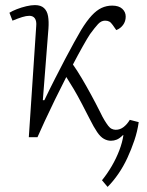

<svg xmlns="http://www.w3.org/2000/svg" viewBox="-20 -538 578 753"><path d="M154 -145Q175 -189 196 -230Q217 -271 235.5 -306.5Q254 -342 270.5 -371.5Q287 -401 298 -420Q320 -456 339.5 -477Q359 -498 378.5 -507Q398 -516 420 -516Q446 -516 459.5 -503.5Q473 -491 473 -473Q473 -454 462.5 -440Q452 -426 436 -420L422 -440Q415 -450 408.5 -453.5Q402 -457 392 -457Q377 -457 364.5 -443.5Q352 -430 333 -404Q323 -389 305 -357Q287 -325 266 -285Q283 -261 301 -230.5Q319 -200 337.5 -166Q356 -132 373 -98Q382 -79 390 -66Q398 -53 404.5 -44.5Q411 -36 418.5 -32.5Q426 -29 434 -29Q451 -29 465 -40Q479 -51 489 -68L524 -59Q519 -23 507 12.5Q495 48 479.5 81.5Q464 115 444 144Q424 173 402 195L380 169Q401 143 418.5 113Q436 83 448 51.5Q460 20 464 -8H462Q449 5 438 9.5Q427 14 415 14Q401 14 387.5 6.5Q374 -1 361 -20Q348 -39 331 -73Q316 -102 300.5 -132Q285 -162 269 -189Q253 -216 240 -236Q217 -191 195 -146Q173 -101 155.5 -63Q138 -25 127 0H93L122 -435Q124 -455 117 -465.5Q110 -476 95 -476Q83 -476 67 -471Q51 -466 29 -457L17 -488Q28 -495 46 -502Q64 -509 83 -513.5Q102 -518 117 -518Q140 -518 152.5 -506.5Q165 -495 168.5 -474.5Q172 -454 170 -426L148 -145Z"/></svg>

Font: Literata 18pt ExtraLight
Style: Italic
Weight: 250
Italic angle: -2°
Designer: Latin by Veronika Burian and Jose Scaglione. Greek by Irene Vlachou. Cyrillic by Vera Evstafieva
Foundry: TypeTogether
Version: Version 3.103;gftools[0.9.29]